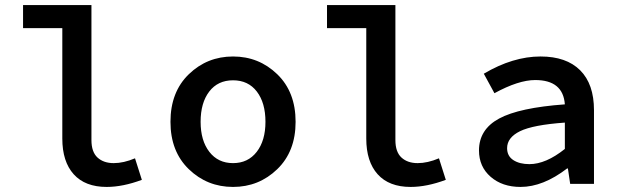

<svg xmlns="http://www.w3.org/2000/svg" viewBox="-20 -726 2440 758"><path d="M401 12Q316 12 271 -38Q226 -88 226 -179V-615H71V-706H341V-173Q341 -126 365 -104Q389 -82 429 -82Q468 -82 513 -101L540 -16Q465 12 401 12Z M653 -245Q653 -363 725.5 -433Q798 -503 900 -503Q1002 -503 1074.5 -433Q1147 -363 1147 -245Q1147 -128 1074.5 -58Q1002 12 900 12Q798 12 725.5 -58Q653 -128 653 -245ZM1028 -245Q1028 -320 994 -364.5Q960 -409 900 -409Q840 -409 806 -364.5Q772 -320 772 -245Q772 -171 806.5 -126.5Q841 -82 900 -82Q959 -82 993.5 -126.5Q1028 -171 1028 -245Z M1601 12Q1516 12 1471 -38Q1426 -88 1426 -179V-615H1271V-706H1541V-173Q1541 -126 1565 -104Q1589 -82 1629 -82Q1668 -82 1713 -101L1740 -16Q1665 12 1601 12Z M2035 12Q1963 12 1917 -28Q1871 -68 1871 -132Q1871 -215 1950.5 -258Q2030 -301 2210 -314Q2203 -410 2093 -410Q2027 -410 1932 -358L1890 -435Q2005 -503 2114 -503Q2216 -503 2270.5 -448.5Q2325 -394 2325 -291V0H2231L2222 -61H2219Q2124 12 2035 12ZM2070 -78Q2135 -78 2210 -138V-242Q2084 -233 2033 -208Q1982 -183 1982 -141Q1982 -110 2006.5 -94Q2031 -78 2070 -78Z"/></svg>

Font: TypoPRO Source Code Pro
Style: Regular
Weight: 600
Monospace: yes
Designer: Paul D. Hunt, Teo Tuominen
Foundry: Adobe Systems Incorporated
Version: Version 2.010;PS 1.0;hotconv 1.0.84;makeotf.lib2.5.63406